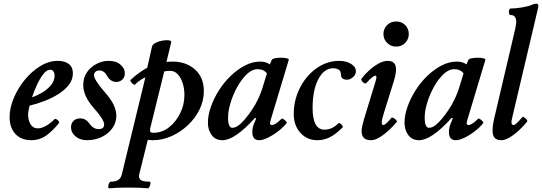

<svg xmlns="http://www.w3.org/2000/svg" viewBox="-20 -745 2930 1038"><path d="M149 13Q95 13 63.5 -20.5Q32 -54 32 -112Q32 -161 54 -214Q76 -267 113.5 -313Q151 -359 197.5 -387.5Q244 -416 293 -416Q329 -416 351.5 -399.5Q374 -383 374 -348Q374 -314 352 -286Q330 -258 295 -236Q260 -214 219 -198.5Q178 -183 140 -174Q136 -156 134 -146Q132 -136 132 -125Q132 -94 145.5 -72.5Q159 -51 184 -51Q205 -51 229.5 -65Q254 -79 275 -101Q278 -105 285 -100.5Q292 -96 297 -90Q302 -84 299 -80Q262 -34 227.5 -10.5Q193 13 149 13ZM153 -219Q180 -228 208 -244.5Q236 -261 255.5 -284.5Q275 -308 275 -336Q275 -350 269 -359Q263 -368 252 -368Q232 -368 213 -343Q194 -318 178.5 -283.5Q163 -249 153 -219Z M449 13Q413 13 388.5 -7.5Q364 -28 364 -57Q364 -78 377.5 -91.5Q391 -105 413 -105Q445 -105 464 -76Q485 -47 513 -47Q543 -47 543 -72Q543 -99 486 -162Q430 -226 430 -285Q430 -326 450.5 -355Q471 -384 502.5 -400Q534 -416 567 -416Q609 -416 632 -395Q655 -374 655 -349Q655 -328 641.5 -315Q628 -302 608 -302Q595 -302 582 -309.5Q569 -317 560 -333Q544 -364 517 -364Q503 -364 495.5 -356.5Q488 -349 488 -339Q488 -314 548 -245Q609 -177 609 -119Q609 -82 587.5 -52Q566 -22 530 -4.5Q494 13 449 13Z M569 273Q565 273 565 264Q565 255 569.5 246Q574 237 580 237Q629 237 638 200L766 -327Q755 -322 740.5 -313Q726 -304 710 -288Q707 -285 700 -290Q693 -295 688 -302.5Q683 -310 686 -313Q707 -333 730 -349.5Q753 -366 776 -379L802 -494Q805 -505 821.5 -513.5Q838 -522 858.5 -525.5Q879 -529 893.5 -527Q908 -525 905 -514L880 -410Q888 -411 896.5 -411.5Q905 -412 913 -412Q986 -412 1034 -369.5Q1082 -327 1082 -252Q1082 -200 1058.5 -152.5Q1035 -105 995 -67.5Q955 -30 906 -8.5Q857 13 807 13Q802 13 795 12.5Q788 12 779 11L733 196Q728 218 740 227.5Q752 237 788 237Q794 237 793.5 246Q793 255 788.5 264Q784 273 779 273Q759 271 732.5 270Q706 269 674 269Q642 269 615.5 270Q589 271 569 273ZM808 -27Q856 -27 894 -57Q932 -87 954.5 -133.5Q977 -180 977 -231Q977 -266 967.5 -295.5Q958 -325 941 -343.5Q924 -362 901 -362Q885 -362 868 -359L793 -55Q792 -51 791.5 -47Q791 -43 791 -39Q791 -27 808 -27Z M1182 13Q1145 13 1124.5 -14.5Q1104 -42 1104 -81Q1104 -122 1120 -167.5Q1136 -213 1163.5 -256.5Q1191 -300 1227.5 -335Q1264 -370 1304.5 -391Q1345 -412 1387 -412Q1417 -412 1439 -397L1449 -421Q1452 -427 1467 -430Q1482 -433 1499.5 -433Q1517 -433 1530 -430Q1543 -427 1541 -421L1443 -95Q1441 -87 1440.5 -84Q1440 -81 1440 -79Q1440 -69 1450 -69Q1468 -69 1502 -103Q1505 -106 1512.5 -101Q1520 -96 1526 -89.5Q1532 -83 1529 -79Q1512 -57 1484 -35.5Q1456 -14 1428 -0.5Q1400 13 1382 13Q1344 13 1344 -31Q1344 -43 1346.5 -54.5Q1349 -66 1353 -76L1365 -105L1359 -108Q1250 13 1182 13ZM1236 -54Q1257 -54 1280.5 -76Q1304 -98 1325.5 -127.5Q1347 -157 1360 -180Q1386 -227 1399 -270L1423 -348Q1406 -371 1373 -371Q1343 -371 1314.5 -344Q1286 -317 1263 -275.5Q1240 -234 1226.5 -189.5Q1213 -145 1213 -111Q1213 -54 1236 -54Z M1696 13Q1640 13 1604 -27Q1568 -67 1568 -129Q1568 -187 1587.5 -238.5Q1607 -290 1641 -330Q1675 -370 1719 -393Q1763 -416 1813 -416Q1851 -416 1877.5 -400Q1904 -384 1904 -360Q1904 -341 1888 -327.5Q1872 -314 1855 -314Q1834 -314 1825 -329Q1824 -340 1822.5 -349.5Q1821 -359 1817 -363Q1813 -368 1804 -372Q1795 -376 1781 -376Q1732 -376 1701 -317Q1670 -258 1670 -161Q1670 -44 1734 -44Q1775 -44 1809 -78Q1813 -82 1819.5 -77.5Q1826 -73 1830.5 -66Q1835 -59 1831 -55Q1795 -19 1763 -3Q1731 13 1696 13Z M2122 -493Q2093 -493 2073 -513Q2053 -533 2053 -561Q2053 -590 2073 -609.5Q2093 -629 2122 -629Q2151 -629 2170.5 -609.5Q2190 -590 2190 -561Q2190 -533 2170.5 -513Q2151 -493 2122 -493ZM1986 13Q1935 13 1935 -35Q1935 -48 1938.5 -64.5Q1942 -81 1948 -101L2007 -294Q2015 -318 2015 -327Q2015 -336 2009 -336Q1997 -336 1960 -296Q1956 -292 1948.5 -296Q1941 -300 1936 -307.5Q1931 -315 1934 -319Q1949 -340 1973.5 -362.5Q1998 -385 2025 -400.5Q2052 -416 2076 -416Q2121 -416 2121 -370Q2121 -345 2109 -306L2056 -136Q2045 -101 2044 -85Q2043 -69 2052 -69Q2065 -69 2096 -108Q2099 -112 2107 -107.5Q2115 -103 2121.5 -96.5Q2128 -90 2125 -86Q2108 -65 2083.5 -42Q2059 -19 2033 -3Q2007 13 1986 13Z M2245 13Q2208 13 2187.5 -14.5Q2167 -42 2167 -81Q2167 -122 2183 -167.5Q2199 -213 2226.5 -256.5Q2254 -300 2290.5 -335Q2327 -370 2367.5 -391Q2408 -412 2450 -412Q2480 -412 2502 -397L2512 -421Q2515 -427 2530 -430Q2545 -433 2562.5 -433Q2580 -433 2593 -430Q2606 -427 2604 -421L2506 -95Q2504 -87 2503.5 -84Q2503 -81 2503 -79Q2503 -69 2513 -69Q2531 -69 2565 -103Q2568 -106 2575.5 -101Q2583 -96 2589 -89.5Q2595 -83 2592 -79Q2575 -57 2547 -35.5Q2519 -14 2491 -0.5Q2463 13 2445 13Q2407 13 2407 -31Q2407 -43 2409.5 -54.5Q2412 -66 2416 -76L2428 -105L2422 -108Q2313 13 2245 13ZM2299 -54Q2320 -54 2343.5 -76Q2367 -98 2388.5 -127.5Q2410 -157 2423 -180Q2449 -227 2462 -270L2486 -348Q2469 -371 2436 -371Q2406 -371 2377.5 -344Q2349 -317 2326 -275.5Q2303 -234 2289.5 -189.5Q2276 -145 2276 -111Q2276 -54 2299 -54Z M2690 13Q2666 13 2654.5 0.5Q2643 -12 2643 -40Q2643 -69 2653 -110L2765 -587Q2771 -616 2771 -626Q2771 -664 2740 -664Q2734 -664 2732 -673Q2730 -682 2732.5 -690.5Q2735 -699 2740 -699Q2766 -699 2800 -704.5Q2834 -710 2856 -719Q2864 -723 2870 -724Q2876 -725 2880 -725Q2894 -725 2889 -702L2751 -117Q2744 -90 2745.5 -79.5Q2747 -69 2757 -69Q2768 -69 2803 -111Q2807 -115 2814 -110.5Q2821 -106 2827 -99Q2833 -92 2830 -88Q2813 -66 2788 -42.5Q2763 -19 2737 -3Q2711 13 2690 13Z"/></svg>

Font: Junicode
Style: Bold Italic
Weight: 700
Italic angle: -11°
Designer: Peter S. Baker
Version: Version 2.100; ttfautohint (v1.8.4)